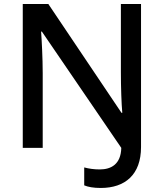

<svg xmlns="http://www.w3.org/2000/svg" viewBox="-20 -734 813 953"><path d="M480 199C601 199 680 133 680 -4V-714H580V-375C580 -302 583 -216 587 -174H583L220 -714H93V0H192V-371C192 -444 187 -538 184 -577H188L582 0C580 82 531 107 475 107C446 107 420 103 398 97V186C417 194 444 199 480 199Z"/></svg>

Font: Noto Sans Georgian Medium
Style: Regular
Weight: 500
Designer: Monotype Design Team, Akaki Razmadze
Foundry: Google LLC
Version: Version 2.005